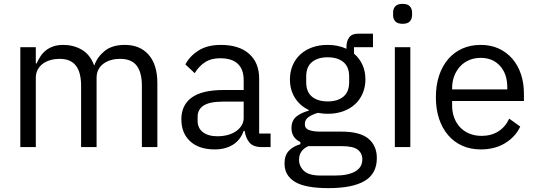

<svg xmlns="http://www.w3.org/2000/svg" viewBox="-20 -760 2774 992"><path d="M85 0V-516H165V-432H169Q178 -452 189.5 -469.5Q201 -487 217.5 -500Q234 -513 256 -520.5Q278 -528 308 -528Q359 -528 402 -503.5Q445 -479 466 -423H468Q482 -465 520.5 -496.5Q559 -528 625 -528Q704 -528 748.5 -476.5Q793 -425 793 -331V0H713V-317Q713 -386 686 -421Q659 -456 600 -456Q576 -456 554.5 -450Q533 -444 516 -432Q499 -420 489 -401.5Q479 -383 479 -358V0H399V-317Q399 -386 372 -421Q345 -456 288 -456Q264 -456 242 -450Q220 -444 203 -432Q186 -420 175.5 -401.5Q165 -383 165 -358V0Z M1333 0Q1288 0 1268.5 -24Q1249 -48 1244 -84H1239Q1222 -36 1183 -12Q1144 12 1090 12Q1008 12 962.5 -30Q917 -72 917 -144Q917 -217 970.5 -256Q1024 -295 1137 -295H1239V-346Q1239 -401 1209 -430Q1179 -459 1117 -459Q1070 -459 1038.5 -438Q1007 -417 986 -382L938 -427Q959 -469 1005 -498.5Q1051 -528 1121 -528Q1215 -528 1267 -482Q1319 -436 1319 -354V-70H1378V0ZM1103 -56Q1133 -56 1158 -63Q1183 -70 1201 -83Q1219 -96 1229 -113Q1239 -130 1239 -150V-235H1133Q1064 -235 1032.5 -215Q1001 -195 1001 -157V-136Q1001 -98 1028.5 -77Q1056 -56 1103 -56Z M1927 57Q1927 137 1864.5 174.5Q1802 212 1677 212Q1556 212 1503 179Q1450 146 1450 85Q1450 43 1472 19.5Q1494 -4 1532 -15V-26Q1486 -48 1486 -98Q1486 -137 1511 -157.5Q1536 -178 1575 -188V-192Q1529 -214 1503.5 -255Q1478 -296 1478 -350Q1478 -389 1492 -422Q1506 -455 1531.5 -478.5Q1557 -502 1592.5 -515Q1628 -528 1672 -528Q1727 -528 1770 -508V-517Q1770 -547 1784 -566.5Q1798 -586 1830 -586H1907V-516H1809V-483Q1837 -459 1852.5 -425.5Q1868 -392 1868 -350Q1868 -311 1854 -278Q1840 -245 1814.5 -221.5Q1789 -198 1753 -185Q1717 -172 1673 -172Q1648 -172 1623 -177Q1597 -170 1576 -156.5Q1555 -143 1555 -119Q1555 -96 1577 -88Q1599 -80 1634 -80H1744Q1840 -80 1883.5 -43.5Q1927 -7 1927 57ZM1852 63Q1852 32 1828.5 13.5Q1805 -5 1745 -5H1573Q1525 17 1525 65Q1525 99 1550.5 123Q1576 147 1637 147H1711Q1778 147 1815 126Q1852 105 1852 63ZM1673 -236Q1724 -236 1754 -260.5Q1784 -285 1784 -336V-364Q1784 -415 1754 -439.5Q1724 -464 1673 -464Q1622 -464 1592 -439.5Q1562 -415 1562 -364V-336Q1562 -285 1592 -260.5Q1622 -236 1673 -236Z M2060 -637Q2034 -637 2022.5 -649.5Q2011 -662 2011 -682V-695Q2011 -715 2022.5 -727.5Q2034 -740 2060 -740Q2086 -740 2097.5 -727.5Q2109 -715 2109 -695V-682Q2109 -662 2097.5 -649.5Q2086 -637 2060 -637ZM2020 -516H2100V0H2020Z M2464 12Q2411 12 2368.5 -7Q2326 -26 2295.5 -61.5Q2265 -97 2248.5 -146.5Q2232 -196 2232 -258Q2232 -319 2248.5 -369Q2265 -419 2295.5 -454.5Q2326 -490 2368.5 -509Q2411 -528 2464 -528Q2516 -528 2557 -509Q2598 -490 2627 -456.5Q2656 -423 2671.5 -377Q2687 -331 2687 -276V-238H2316V-214Q2316 -181 2326.5 -152.5Q2337 -124 2356.5 -103Q2376 -82 2404.5 -70Q2433 -58 2469 -58Q2518 -58 2554.5 -81Q2591 -104 2611 -147L2668 -106Q2643 -53 2590 -20.5Q2537 12 2464 12ZM2464 -461Q2431 -461 2404 -449.5Q2377 -438 2357.5 -417Q2338 -396 2327 -367.5Q2316 -339 2316 -305V-298H2601V-309Q2601 -378 2563.5 -419.5Q2526 -461 2464 -461Z"/></svg>

Font: IBM Plex Sans Thai Looped
Style: Regular
Weight: 400
Designer: Mike Abbink, Paul van der Laan, Pieter van Rosmalen, Ben Mitchell, Mark Frömberg
Foundry: Bold Monday
Version: Version 1.1